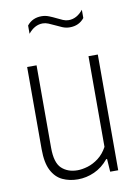

<svg xmlns="http://www.w3.org/2000/svg" viewBox="-86 -817 638 883"><g transform="rotate(-10 232.5 -375.0)"><path d="M206 9Q166.5 9 134.5 -6Q102.5 -21 83.8 -57Q65 -93 65 -156.5V-540.5H109V-155.5Q109 -85.5 137.5 -59Q166 -32.5 211.5 -32.5Q232.5 -32.5 258.8 -40.2Q285 -48 309.8 -66.8Q334.5 -85.5 351.5 -117V-540.5H395V0H357.5L353.5 -60H349.5Q320.5 -24.5 283 -7.8Q245.5 9 206 9ZM290.5 -686Q272.5 -686 255.8 -693Q239 -700 224 -707.5Q209.5 -714.5 196.2 -720Q183 -725.5 170 -725.5Q132 -725.5 102.5 -689V-727.5Q127.5 -759 170.5 -759Q188.5 -759 205.2 -752.2Q222 -745.5 237 -738Q251.5 -730.5 264.8 -725Q278 -719.5 291 -719.5Q329 -719.5 358.5 -756V-717.5Q333.5 -686 290.5 -686Z"/></g></svg>

Font: Encode Sans Cnd XLt
Style: Regular
Weight: 200
Width: 3
Designer: Multiple Designers
Foundry: Impallari Type
Version: Version 3.002; ttfautohint (v1.8.3) -l 8 -r 50 -G 200 -x 14 